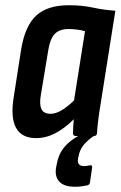

<svg xmlns="http://www.w3.org/2000/svg" viewBox="-20 -520 462 734"><path d="M118 8Q63 8 41.5 -31Q20 -70 32 -146L61 -332Q76 -422 119 -461Q162 -500 243 -500Q294 -500 335 -491Q376 -482 421 -479L365 -125Q359 -89 355.5 -61Q352 -33 351 -11Q350 0 339 0H270Q259 0 259 -11Q259 -23 260 -36.5Q261 -50 262 -64Q228 -30 192 -11Q156 8 118 8ZM173 -85Q193 -85 215 -98Q237 -111 263 -136L305 -401Q290 -405 273.5 -407Q257 -409 242 -409Q207 -409 189 -390Q171 -371 164 -325L136 -156Q130 -121 138.5 -103Q147 -85 173 -85ZM267 194Q224 194 206 173.5Q188 153 195 117L198 103Q206 60 237.5 30Q269 0 328 -23L347 -6Q315 15 299.5 34.5Q284 54 280 79L278 88Q274 115 302 115Q308 115 313 114Q318 113 323 112Q334 110 332 122L324 177Q323 187 312 189Q301 191 290.5 192.5Q280 194 267 194Z"/></svg>

Font: Sofia Sans Condensed
Style: Bold Italic
Weight: 700
Italic angle: -9°
Version: Version 4.100